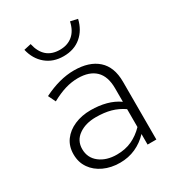

<svg xmlns="http://www.w3.org/2000/svg" viewBox="-172 -811 855 929"><g transform="rotate(-30 256.0 -347.0)"><path d="M228 10Q178 10 138 -8.5Q98 -27 75 -60Q52 -93 52 -138Q52 -183 75.5 -215Q99 -247 139.5 -264.5Q180 -282 230 -282Q276 -282 315.5 -271.5Q355 -261 386 -239V-314Q386 -381 352 -414Q318 -447 254 -447Q219 -447 183.5 -436.5Q148 -426 106 -403L86 -444Q176 -489 256 -489Q341 -489 388 -447Q435 -405 435 -323V0H386V-59Q355 -26 315 -8Q275 10 228 10ZM101 -139Q101 -90 138.5 -61Q176 -32 234 -32Q281 -32 318 -49Q355 -66 386 -98V-198Q354 -220 318 -230Q282 -240 235 -240Q177 -240 139 -213Q101 -186 101 -139ZM249 -573Q191 -573 151.5 -606Q112 -639 99 -695L139 -704Q160 -609 249 -609Q292 -609 320.5 -633Q349 -657 359 -704L399 -695Q386 -639 347 -606Q308 -573 249 -573Z"/></g></svg>

Font: Red Hat Text VF
Style: Regular
Weight: 300
Designer: Pentagram, MCKL
Foundry: Pentagram, MCKL
Version: Version 1.023